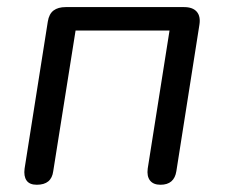

<svg xmlns="http://www.w3.org/2000/svg" viewBox="-20 -506 624 533"><path d="M82.2 6.9Q61.9 6.9 53.7 -5Q45.4 -16.9 48.3 -38.2L112.7 -446Q116.1 -467.4 128.7 -476.9Q141.3 -486.3 162.2 -486.3H491.2Q515 -486.3 526.2 -473.5Q537.4 -460.6 533.5 -436.8L469.6 -30.9Q463.8 6.9 425.5 6.9Q405.6 6.9 396.4 -5Q387.2 -16.9 390.1 -38.2L450.6 -421.2H189.8L127.8 -30.9Q125.4 -12 114 -2.5Q102.6 6.9 82.2 6.9Z"/></svg>

Font: Nunito Variable Extra Light
Style: Italic
Weight: 200
Italic angle: -9°
Designer: Vernon Adams
Foundry: Vernon Adams
Version: Version 3.602